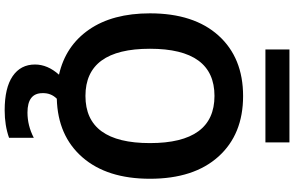

<svg xmlns="http://www.w3.org/2000/svg" viewBox="-226 -740 1186 773"><g transform="rotate(90 366.5 -354.0)"><path d="M424.8 219.7Q334 219.7 287.1 187.5Q240.2 155.3 240.2 97.7Q240.2 46.9 281.2 1Q165 -25.4 99.6 -120.1Q34.2 -214.8 34.2 -365.2Q34.2 -542 123.5 -641.1Q212.9 -740.2 367.2 -740.2Q521.5 -740.2 610.8 -641.1Q700.2 -542 700.2 -365.2Q700.2 -192.4 613.8 -93.3Q527.3 5.9 377.9 9.8Q354.5 33.2 355.5 67.4Q355.5 127.9 433.6 127.9Q486.3 127.9 535.2 102.5V202.1Q485.4 219.7 424.8 219.7ZM179.7 -830.1V-926.8H553.7V-830.1ZM176.8 -365.2Q176.8 -105.5 366.7 -105.5Q556.6 -105.5 556.6 -365.2Q556.6 -625 366.7 -625Q176.8 -625 176.8 -365.2Z"/></g></svg>

Font: Mgen+ 1c bold
Style: Bold
Weight: 700
Designer: [Source Han Sans]
Ryoko NISHIZUKA  (kana & ideographs); Paul D. Hunt (Latin, Greek & Cyrillic); Wenlong ZHANG  (bopomofo
Version: Version 1.059.20150602